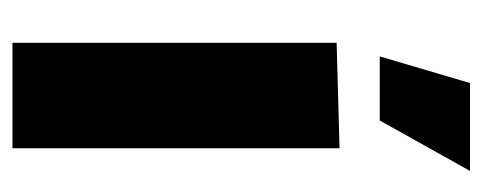

<svg xmlns="http://www.w3.org/2000/svg" viewBox="-253 -521 774 308"><g transform="rotate(90 134.0 -367.0)"><path d="M48.7 0V-520L217.8 -524.7V0ZM70.5 -589.2 113.2 -734H254.2L173.3 -589.2Z"/></g></svg>

Font: Murecho Thin
Style: Regular
Weight: 100
Designer: Neil Summerour
Foundry: Positype
Version: Version 1.010